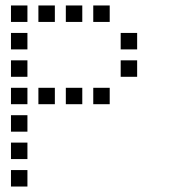

<svg xmlns="http://www.w3.org/2000/svg" viewBox="-20 -700 640 700"><path d="M21 -680Q20 -680 20 -680Q20 -680 20 -679V-621Q20 -620 20 -620Q20 -620 21 -620H79Q80 -620 80 -620Q80 -620 80 -621V-679Q80 -680 80 -680Q80 -680 79 -680ZM121 -680Q120 -680 120 -680Q120 -680 120 -679V-621Q120 -620 120 -620Q120 -620 121 -620H179Q180 -620 180 -620Q180 -620 180 -621V-679Q180 -680 180 -680Q180 -680 179 -680ZM221 -680Q220 -680 220 -680Q220 -680 220 -679V-621Q220 -620 220 -620Q220 -620 221 -620H279Q280 -620 280 -620Q280 -620 280 -621V-679Q280 -680 280 -680Q280 -680 279 -680ZM321 -680Q320 -680 320 -680Q320 -680 320 -679V-621Q320 -620 320 -620Q320 -620 321 -620H379Q380 -620 380 -620Q380 -620 380 -621V-679Q380 -680 380 -680Q380 -680 379 -680ZM21 -580Q20 -580 20 -580Q20 -580 20 -579V-521Q20 -520 20 -520Q20 -520 21 -520H79Q80 -520 80 -520Q80 -520 80 -521V-579Q80 -580 80 -580Q80 -580 79 -580ZM421 -580Q420 -580 420 -580Q420 -580 420 -579V-521Q420 -520 420 -520Q420 -520 421 -520H479Q480 -520 480 -520Q480 -520 480 -521V-579Q480 -580 480 -580Q480 -580 479 -580ZM21 -480Q20 -480 20 -480Q20 -480 20 -479V-421Q20 -420 20 -420Q20 -420 21 -420H79Q80 -420 80 -420Q80 -420 80 -421V-479Q80 -480 80 -480Q80 -480 79 -480ZM421 -480Q420 -480 420 -480Q420 -480 420 -479V-421Q420 -420 420 -420Q420 -420 421 -420H479Q480 -420 480 -420Q480 -420 480 -421V-479Q480 -480 480 -480Q480 -480 479 -480ZM21 -380Q20 -380 20 -380Q20 -380 20 -379V-321Q20 -320 20 -320Q20 -320 21 -320H79Q80 -320 80 -320Q80 -320 80 -321V-379Q80 -380 80 -380Q80 -380 79 -380ZM121 -380Q120 -380 120 -380Q120 -380 120 -379V-321Q120 -320 120 -320Q120 -320 121 -320H179Q180 -320 180 -320Q180 -320 180 -321V-379Q180 -380 180 -380Q180 -380 179 -380ZM221 -380Q220 -380 220 -380Q220 -380 220 -379V-321Q220 -320 220 -320Q220 -320 221 -320H279Q280 -320 280 -320Q280 -320 280 -321V-379Q280 -380 280 -380Q280 -380 279 -380ZM321 -380Q320 -380 320 -380Q320 -380 320 -379V-321Q320 -320 320 -320Q320 -320 321 -320H379Q380 -320 380 -320Q380 -320 380 -321V-379Q380 -380 380 -380Q380 -380 379 -380ZM21 -280Q20 -280 20 -280Q20 -280 20 -279V-221Q20 -220 20 -220Q20 -220 21 -220H79Q80 -220 80 -220Q80 -220 80 -221V-279Q80 -280 80 -280Q80 -280 79 -280ZM21 -180Q20 -180 20 -180Q20 -180 20 -179V-121Q20 -120 20 -120Q20 -120 21 -120H79Q80 -120 80 -120Q80 -120 80 -121V-179Q80 -180 80 -180Q80 -180 79 -180ZM21 -80Q20 -80 20 -80Q20 -80 20 -79V-21Q20 -20 20 -20Q20 -20 21 -20H79Q80 -20 80 -20Q80 -20 80 -21V-79Q80 -80 80 -80Q80 -80 79 -80Z"/></svg>

Font: Doto Medium
Style: Regular
Weight: 500
Monospace: yes
Version: Version 1.000